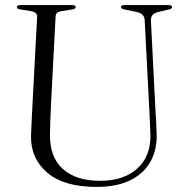

<svg xmlns="http://www.w3.org/2000/svg" viewBox="-20 -720 735 755"><path d="M567 -291 549 -639.5Q548.5 -653 541 -661.2Q533.5 -669.5 514.5 -673.5L468.5 -683Q456 -685 456 -692Q456 -700 468 -700H645Q656.5 -700 656.5 -692Q656.5 -685 643 -682.5L603.5 -673Q571.5 -666.5 573.5 -638.5L591 -292Q592.5 -266.5 594 -241.5Q595.5 -216.5 596 -190.5Q597.5 -131.5 572 -85Q546.5 -38.5 493.5 -11.8Q440.5 15 360.5 15Q231 15 165.8 -41Q100.5 -97 102 -185Q102.5 -200 103.5 -223Q104.5 -246 105.8 -270.8Q107 -295.5 108 -315L126 -654Q127 -672.5 100 -676.5L59 -683Q46.5 -685 46.5 -692Q46.5 -700 59 -700H265.5Q277.5 -700 277.5 -692Q277.5 -685 265 -683L224 -676.5Q210.5 -674.5 204.8 -669.8Q199 -665 198.5 -653.5L181 -318Q179 -280 178 -248.8Q177 -217.5 176.5 -193.5Q175 -102.5 226.8 -55.8Q278.5 -9 373.5 -9Q467 -9 520 -57.5Q573 -106 571.5 -189Q570.5 -220.5 569.2 -245.5Q568 -270.5 567 -291Z"/></svg>

Font: Fraunces 72pt Light
Style: Regular
Weight: 300
Version: Version 1.000;[0bf87f6ff]